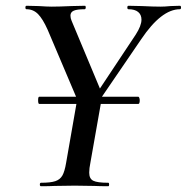

<svg xmlns="http://www.w3.org/2000/svg" viewBox="-20 -645 647 665"><path d="M112 -298Q112 -310 116 -310H459Q461 -310 462.5 -306Q464 -302 464 -298Q464 -285 459 -285H116Q112 -285 112 -298ZM288 -281 450 -525Q470 -556 470 -577Q470 -594 458.5 -603.5Q447 -613 425 -613Q421 -613 421 -619Q421 -625 425 -625L471 -624Q511 -622 536 -622Q551 -622 571 -624L603 -625Q607 -625 607 -619Q607 -613 603 -613Q539 -613 469 -509L303 -266ZM122 -12Q155 -12 171.5 -17.5Q188 -23 196 -37Q204 -51 209 -81L249 -310L335 -319L293 -81Q289 -62 289 -47Q289 -26 303 -19Q317 -12 355 -12Q358 -12 358 -6Q358 0 355 0Q325 0 307 -1L239 -2L169 -1Q152 0 122 0Q118 0 118 -6Q118 -12 122 -12ZM72 -613Q68 -613 68 -619Q68 -625 72 -625L114 -624Q144 -622 159 -622Q184 -622 228 -624L274 -625Q277 -625 277 -620Q277 -613 273 -613Q247 -613 235.5 -608Q224 -603 224 -591Q224 -582 228 -573L335 -317L260 -271L145 -542Q128 -580 111.5 -596.5Q95 -613 72 -613Z"/></svg>

Font: Cormorant Garamond SemiBold
Style: Italic
Weight: 600
Italic angle: -10°
Designer: Christian Thalmann (Catharsis Fonts)
Foundry: Catharsis Fonts
Version: Version 4.000